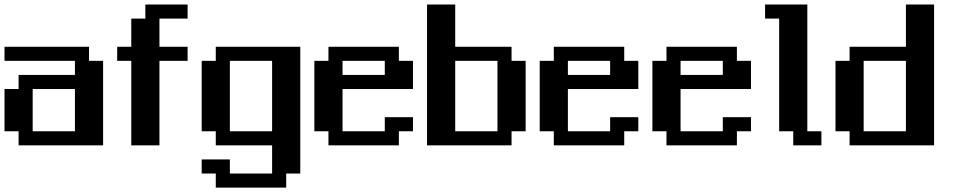

<svg xmlns="http://www.w3.org/2000/svg" viewBox="-20 -645 4228 852"><path d="M0 -437.5H375V-375H437.5V0H62.5V-62.5H0V-250H62.5V-312.5H312.5V-375H0ZM125 -250V-62.5H312.5V-250Z M500 -437.5H562.5V-562.5H625V-625H812.5V-562.5H687.5V-437.5H812.5V-375H687.5V0H562.5V-375H500Z M875 -375H937.5V-437.5H1312.5V125H1250V187.5H937.5V125H875V62.5H1000V125H1187.5V0H937.5V-62.5H875ZM1000 -375V-62.5H1187.5V-375Z M1375 -375H1437.5V-437.5H1750V-375H1812.5V-250H1500V-62.5H1687.5V-125H1812.5V-62.5H1750V0H1437.5V-62.5H1375ZM1500 -375V-312.5H1687.5V-375Z M1875 -625H2000V-437.5H2250V-375H2312.5V-62.5H2250V0H1875ZM2000 -375V-62.5H2187.5V-375Z M2375 -375H2437.5V-437.5H2750V-375H2812.5V-250H2500V-62.5H2687.5V-125H2812.5V-62.5H2750V0H2437.5V-62.5H2375ZM2500 -375V-312.5H2687.5V-375Z M2875 -375H2937.5V-437.5H3250V-375H3312.5V-250H3000V-62.5H3187.5V-125H3312.5V-62.5H3250V0H2937.5V-62.5H2875ZM3000 -375V-312.5H3187.5V-375Z M3375 -625H3562.5V-62.5H3625V0H3500V-62.5H3437.5V-562.5H3375Z M3687.5 -375H3750V-437.5H4000V-625H4125V0H3750V-62.5H3687.5ZM3812.5 -375V-62.5H4000V-375Z"/></svg>

Font: NeoDunggeunmo Pro
Style: Regular
Weight: 400
Version: Version 1.020